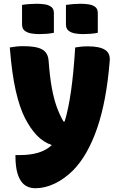

<svg xmlns="http://www.w3.org/2000/svg" viewBox="-20 -799 640 1019"><path d="M105 -554Q173 -554 204 -536.5Q235 -519 238 -476Q244 -394 254.5 -335.5Q265 -277 280.5 -233.5Q296 -190 317 -154H323Q363 -282 379 -547Q396 -550 411 -551.5Q426 -553 448 -553Q508 -553 537.5 -534.5Q567 -516 562 -472Q545 -262 495.5 -118.5Q446 25 369 104Q323 150 271 175Q219 200 168 200Q127 200 101 174Q82 154 72 118.5Q62 83 62 28V24H87Q140 24 182.5 11.5Q225 -1 255 -29Q209 -45 175 -81Q141 -117 112.5 -172.5Q84 -228 63.5 -318Q43 -408 32 -547Q49 -550 65 -552Q81 -554 105 -554ZM97 -773Q116 -776 137 -777.5Q158 -779 174 -779Q196 -779 217 -776Q238 -773 252 -762.5Q266 -752 266 -730V-625Q247 -621 226 -619.5Q205 -618 188 -618Q167 -618 146 -621.5Q125 -625 111 -636Q97 -647 97 -669ZM330 -773Q350 -776 370.5 -777.5Q391 -779 407 -779Q429 -779 450 -776Q471 -773 485 -762.5Q499 -752 499 -730V-625Q480 -621 459 -619.5Q438 -618 421 -618Q400 -618 379 -621.5Q358 -625 344 -636Q330 -647 330 -669Z"/></svg>

Font: Recursive Sn Csl St Blk
Style: Regular
Weight: 900
Version: Version 1.079;hotconv 1.0.112;makeotfexe 2.5.65598; ttfautoh